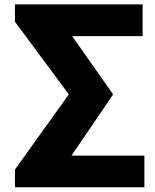

<svg xmlns="http://www.w3.org/2000/svg" viewBox="-20 -792 684 846"><path d="M45.9 33.2V-44.9L283.2 -376L45.9 -696.3V-772.5H608.4V-632.8H297.9L476.6 -378.9V-373L294.9 -106.4H616.2V33.2Z"/></svg>

Font: GenEi M Gothic v2 Heavy
Style: Regular
Weight: 800
Version: Version 2.0